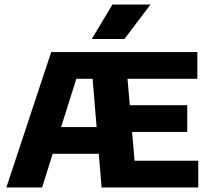

<svg xmlns="http://www.w3.org/2000/svg" viewBox="-20 -824 928 844"><path d="M8 0 205 -595H452.5V-477.5H315.5L165 0ZM157.5 -148 191.5 -265.5H453.5V-148ZM426.5 0 377.5 -595H847.5V-477.5H540.5L571.5 -117.5H851.5V0ZM483.5 -244V-361.5H803V-244ZM383.5 -652.5 474 -804H641.5L527 -652.5Z"/></svg>

Font: Encode Sans SC
Style: Bold
Weight: 700
Version: Version 3.002